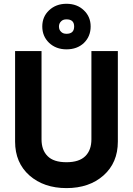

<svg xmlns="http://www.w3.org/2000/svg" viewBox="-20 -966 693 1000"><path d="M326.2 -709Q271.5 -709 235.4 -743.2Q200.2 -777.3 200.2 -828.1Q200.2 -878.9 235.4 -912.1Q271.5 -946.3 326.2 -946.3Q381.8 -946.3 417 -912.1Q452.1 -878.9 452.1 -828.1Q452.1 -776.4 417 -742.2Q381.8 -709 326.2 -709ZM326.2 -790Q366.2 -790 366.2 -828.1Q366.2 -865.2 326.2 -865.2Q307.6 -865.2 297.9 -854.5Q287.1 -843.8 287.1 -828.1Q287.1 -810.5 297.9 -800.8Q307.6 -790 326.2 -790ZM326.2 13.7Q209 13.7 133.8 -51.8Q58.6 -118.2 58.6 -228.5Q58.6 -385.7 58.6 -700.2Q92.8 -700.2 196.3 -700.2Q196.3 -585 196.3 -240.2Q196.3 -184.6 227.5 -153.3Q258.8 -121.1 326.2 -121.1Q392.6 -121.1 424.8 -153.3Q456.1 -184.6 456.1 -240.2Q456.1 -393.6 456.1 -700.2Q490.2 -700.2 593.8 -700.2Q593.8 -582 593.8 -228.5Q593.8 -118.2 518.6 -51.8Q444.3 13.7 326.2 13.7Z"/></svg>

Font: LeFont
Style: Regular
Weight: 700
Designer: Leryon MEDIA
Version: Version 1.0